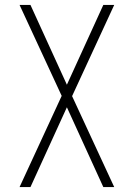

<svg xmlns="http://www.w3.org/2000/svg" viewBox="-20 -755 540 775"><path d="M59 0 229 -368 59 -735H103L250 -413L397 -735H441L271 -367L441 0H397L250 -322L103 0Z"/></svg>

Font: Zed Sans Extralight
Style: Regular
Weight: 200
Designer: Belleve Invis
Foundry: Belleve Invis
Version: Version 1.0.0; ttfautohint (v1.8.4)